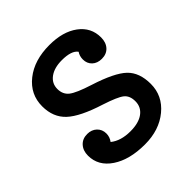

<svg xmlns="http://www.w3.org/2000/svg" viewBox="-192 -851 1002 1002"><g transform="rotate(-45 308.5 -350.0)"><path d="M333 -407Q462 -366 509 -321Q556 -276 556 -192Q556 -105 486.5 -47.5Q417 10 311 10Q198 10 128.5 -36.5Q59 -83 59 -159Q59 -196 80 -219Q101 -242 136 -242Q168 -242 188.5 -222.5Q209 -203 209 -173Q209 -147 193 -126Q235 -92 306 -92Q367 -92 401 -117Q435 -142 435 -185Q435 -226 410 -246Q385 -266 302 -293Q175 -333 123.5 -381Q72 -429 72 -510Q72 -598 142.5 -654Q213 -710 325 -710Q424 -710 484 -665.5Q544 -621 544 -547Q544 -510 523.5 -487.5Q503 -465 468 -465Q435 -465 415 -484Q395 -503 395 -533Q395 -558 408 -577Q386 -608 315 -608Q259 -608 225.5 -583.5Q192 -559 192 -518Q192 -478 220 -456Q248 -434 333 -407Z"/></g></svg>

Font: Solway Medium
Style: Regular
Weight: 500
Designer: Mariya V. Pigoulevskaya
Foundry: The Northern Block Ltd.
Version: Version 1.000;hotconv 1.0.109;makeotfexe 2.5.65596